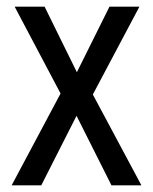

<svg xmlns="http://www.w3.org/2000/svg" viewBox="-20 -623 460 577"><path d="M162 -342 24 -603H114L211 -406L309 -603H399L259 -339L405 -66H315L210 -275L104 -66H15Z"/></svg>

Font: Noto Sans Malayalam UI Condensed
Style: Regular
Weight: 400
Width: 3
Designer: Jelle Bosma - Monotype Design Team
Foundry: Monotype Imaging Inc.
Version: Version 2.104; ttfautohint (v1.8.4.7-5d5b)